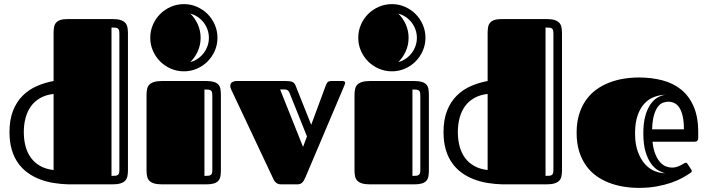

<svg xmlns="http://www.w3.org/2000/svg" viewBox="-20 -892 3424 929"><path d="M599.1 -67.9Q599.1 -50.8 596.2 -38.1Q593.3 -25.4 585 -17.1Q576.7 -8.8 562 -4.4Q547.4 0 523.9 0H310.5Q274.9 -1 240 -6.6Q205.1 -12.2 173.6 -24.2Q142.1 -36.1 115 -55.4Q87.9 -74.7 68.1 -102.3Q48.3 -129.9 37.1 -167.2Q25.9 -204.6 25.9 -252.9Q25.9 -313 43 -356.2Q60.1 -399.4 89.4 -428.7Q118.7 -458 157.5 -475.1Q196.3 -492.2 239.3 -500V-731.4Q239.3 -748.5 241.7 -761.5Q244.1 -774.4 252 -783Q259.8 -791.5 273.4 -795.7Q287.1 -799.8 310.1 -799.8H523.9Q547.4 -799.8 562 -795.4Q576.7 -791 585 -782.7Q593.3 -774.4 596.2 -761.5Q599.1 -748.5 599.1 -731.9ZM95.2 -252.4Q95.2 -216.3 103.5 -184.8Q111.8 -153.3 129.2 -129.2Q146.5 -105 173.8 -89.4Q201.2 -73.7 239.3 -69.3V-437.5Q201.2 -433.1 173.8 -417.2Q146.5 -401.4 129.2 -377Q111.8 -352.5 103.5 -320.8Q95.2 -289.1 95.2 -252.4ZM557.6 -727.5Q557.6 -738.3 556.2 -744.6Q554.7 -751 550.3 -754.2Q545.9 -757.3 538.6 -758.1Q531.2 -758.8 519.5 -758.8V-41Q531.2 -41 538.6 -41.7Q545.9 -42.5 550.3 -45.7Q554.7 -48.8 556.2 -54.9Q557.6 -61 557.6 -72.3Z M689 -432.1Q689 -448.7 691.9 -461.7Q694.8 -474.6 703.1 -482.9Q711.4 -491.2 726.1 -495.6Q740.7 -500 764.2 -500H978Q1000.5 -500 1014.4 -495.8Q1028.3 -491.7 1036.1 -483.4Q1043.9 -475.1 1046.4 -462.4Q1048.8 -449.7 1048.8 -432.1V-66.9Q1048.8 -50.3 1046.4 -37.8Q1043.9 -25.4 1036.1 -16.8Q1028.3 -8.3 1014.4 -4.2Q1000.5 0 978 0H764.2Q740.7 0 726.1 -4.4Q711.4 -8.8 703.1 -17.1Q694.8 -25.4 691.9 -38.1Q689 -50.8 689 -67.9ZM707 -709Q707 -742.7 720 -772.5Q732.9 -802.2 754.9 -824.2Q776.9 -846.2 806.6 -859.1Q836.4 -872.1 870.1 -872.1Q903.3 -872.1 932.9 -859.1Q962.4 -846.2 984.4 -824.2Q1006.3 -802.2 1019.3 -772.5Q1032.2 -742.7 1032.2 -709Q1032.2 -675.8 1019.3 -646.2Q1006.3 -616.7 984.4 -594.7Q962.4 -572.8 932.9 -559.8Q903.3 -546.9 870.1 -546.9Q836.4 -546.9 806.6 -559.8Q776.9 -572.8 754.9 -594.7Q732.9 -616.7 720 -646.2Q707 -675.8 707 -709ZM1007.3 -427.7Q1007.3 -438.5 1005.9 -444.8Q1004.4 -451.2 1000 -454.3Q995.6 -457.5 988.3 -458.3Q981 -459 969.2 -459V-41Q981 -41 988.3 -41.7Q995.6 -42.5 1000 -45.7Q1004.4 -48.8 1005.9 -54.9Q1007.3 -61 1007.3 -72.3ZM950.7 -709Q950.7 -674.8 937.3 -644.5Q923.8 -614.3 900.9 -591.8Q920.4 -596.7 936.8 -607.9Q953.1 -619.1 965.1 -634.5Q977.1 -649.9 983.9 -668.9Q990.7 -688 990.7 -709Q990.7 -730 983.9 -749Q977.1 -768.1 965.1 -783.4Q953.1 -798.8 936.8 -809.8Q920.4 -820.8 900.9 -826.2Q923.8 -803.7 937.3 -773.4Q950.7 -743.2 950.7 -709Z M1485.8 -288.1 1553.7 -471.2Q1558.1 -483.9 1563.2 -491.9Q1568.4 -500 1584 -500H1635.7Q1649.9 -500 1649.9 -491.7Q1649.9 -486.3 1644.5 -474.1L1457.5 -33.2Q1450.7 -16.6 1442.1 -8.3Q1433.6 0 1418 0H1340.8Q1330.6 0 1323.7 -3.2Q1316.9 -6.3 1312.3 -11.2Q1307.6 -16.1 1304.7 -21.7Q1301.8 -27.3 1299.8 -32.2L1098.6 -459Q1094.2 -468.3 1094.2 -476.1Q1094.2 -488.8 1103.5 -494.4Q1112.8 -500 1122.6 -500H1360.8Q1373 -500 1381.3 -499Q1389.6 -498 1395 -495.4Q1400.4 -492.7 1403.8 -488.8Q1407.2 -484.9 1409.7 -479ZM1380.4 -443.8Q1374 -459 1358.9 -459H1335.4L1446.3 -181.2L1465.3 -231.9Z M1695.3 -432.1Q1695.3 -448.7 1698.2 -461.7Q1701.2 -474.6 1709.5 -482.9Q1717.8 -491.2 1732.4 -495.6Q1747.1 -500 1770.5 -500H1984.4Q2006.8 -500 2020.8 -495.8Q2034.7 -491.7 2042.5 -483.4Q2050.3 -475.1 2052.7 -462.4Q2055.2 -449.7 2055.2 -432.1V-66.9Q2055.2 -50.3 2052.7 -37.8Q2050.3 -25.4 2042.5 -16.8Q2034.7 -8.3 2020.8 -4.2Q2006.8 0 1984.4 0H1770.5Q1747.1 0 1732.4 -4.4Q1717.8 -8.8 1709.5 -17.1Q1701.2 -25.4 1698.2 -38.1Q1695.3 -50.8 1695.3 -67.9ZM1713.4 -709Q1713.4 -742.7 1726.3 -772.5Q1739.3 -802.2 1761.2 -824.2Q1783.2 -846.2 1813 -859.1Q1842.8 -872.1 1876.5 -872.1Q1909.7 -872.1 1939.2 -859.1Q1968.8 -846.2 1990.7 -824.2Q2012.7 -802.2 2025.6 -772.5Q2038.6 -742.7 2038.6 -709Q2038.6 -675.8 2025.6 -646.2Q2012.7 -616.7 1990.7 -594.7Q1968.8 -572.8 1939.2 -559.8Q1909.7 -546.9 1876.5 -546.9Q1842.8 -546.9 1813 -559.8Q1783.2 -572.8 1761.2 -594.7Q1739.3 -616.7 1726.3 -646.2Q1713.4 -675.8 1713.4 -709ZM2013.7 -427.7Q2013.7 -438.5 2012.2 -444.8Q2010.7 -451.2 2006.3 -454.3Q2002 -457.5 1994.6 -458.3Q1987.3 -459 1975.6 -459V-41Q1987.3 -41 1994.6 -41.7Q2002 -42.5 2006.3 -45.7Q2010.7 -48.8 2012.2 -54.9Q2013.7 -61 2013.7 -72.3ZM1957 -709Q1957 -674.8 1943.6 -644.5Q1930.2 -614.3 1907.2 -591.8Q1926.8 -596.7 1943.1 -607.9Q1959.5 -619.1 1971.4 -634.5Q1983.4 -649.9 1990.2 -668.9Q1997.1 -688 1997.1 -709Q1997.1 -730 1990.2 -749Q1983.4 -768.1 1971.4 -783.4Q1959.5 -798.8 1943.1 -809.8Q1926.8 -820.8 1907.2 -826.2Q1930.2 -803.7 1943.6 -773.4Q1957 -743.2 1957 -709Z M2699.2 -67.9Q2699.2 -50.8 2696.3 -38.1Q2693.4 -25.4 2685.1 -17.1Q2676.8 -8.8 2662.1 -4.4Q2647.5 0 2624 0H2410.6Q2375 -1 2340.1 -6.6Q2305.2 -12.2 2273.7 -24.2Q2242.2 -36.1 2215.1 -55.4Q2188 -74.7 2168.2 -102.3Q2148.4 -129.9 2137.2 -167.2Q2126 -204.6 2126 -252.9Q2126 -313 2143.1 -356.2Q2160.2 -399.4 2189.5 -428.7Q2218.8 -458 2257.6 -475.1Q2296.4 -492.2 2339.4 -500V-731.4Q2339.4 -748.5 2341.8 -761.5Q2344.2 -774.4 2352.1 -783Q2359.9 -791.5 2373.5 -795.7Q2387.2 -799.8 2410.2 -799.8H2624Q2647.5 -799.8 2662.1 -795.4Q2676.8 -791 2685.1 -782.7Q2693.4 -774.4 2696.3 -761.5Q2699.2 -748.5 2699.2 -731.9ZM2195.3 -252.4Q2195.3 -216.3 2203.6 -184.8Q2211.9 -153.3 2229.2 -129.2Q2246.6 -105 2273.9 -89.4Q2301.3 -73.7 2339.4 -69.3V-437.5Q2301.3 -433.1 2273.9 -417.2Q2246.6 -401.4 2229.2 -377Q2211.9 -352.5 2203.6 -320.8Q2195.3 -289.1 2195.3 -252.4ZM2657.7 -727.5Q2657.7 -738.3 2656.2 -744.6Q2654.8 -751 2650.4 -754.2Q2646 -757.3 2638.7 -758.1Q2631.3 -758.8 2619.6 -758.8V-41Q2631.3 -41 2638.7 -41.7Q2646 -42.5 2650.4 -45.7Q2654.8 -48.8 2656.2 -54.9Q2657.7 -61 2657.7 -72.3Z M3231.4 -81.1Q3244.6 -81.1 3255.4 -84.7Q3266.1 -88.4 3274.7 -92.8Q3283.2 -97.2 3288.8 -100.8Q3294.4 -104.5 3297.4 -104.5Q3301.8 -104.5 3303.5 -103Q3305.2 -101.6 3307.6 -97.7L3324.7 -71.3Q3327.1 -67.4 3327.1 -64.5Q3327.1 -61 3325.2 -59.1Q3323.2 -57.1 3321.3 -55.7Q3305.2 -44.4 3281.7 -31.5Q3258.3 -18.6 3227.3 -7.8Q3196.3 2.9 3157.2 10Q3118.2 17.1 3071.3 17.1Q3034.7 17.1 2998 11.2Q2961.4 5.4 2928 -7.3Q2894.5 -20 2865.7 -40.5Q2836.9 -61 2815.7 -90.8Q2794.4 -120.6 2782.2 -159.9Q2770 -199.2 2770 -250Q2770 -299.8 2782.2 -339.1Q2794.4 -378.4 2815.7 -408.2Q2836.9 -438 2865.7 -458.7Q2894.5 -479.5 2928 -492.4Q2961.4 -505.4 2998 -511.2Q3034.7 -517.1 3071.3 -517.1Q3132.3 -517.1 3184.8 -503.4Q3237.3 -489.7 3275.9 -458.5Q3314.5 -427.2 3336.4 -376.5Q3358.4 -325.7 3358.4 -252V-224.6Q3358.4 -215.8 3354 -210.9Q3349.6 -206.1 3339.4 -206.1H3137.2Q3141.1 -169.9 3151.1 -145.8Q3161.1 -121.6 3174.1 -107.2Q3187 -92.8 3202.1 -86.9Q3217.3 -81.1 3231.4 -81.1ZM3289.1 -266.1Q3289.1 -305.2 3283 -330.8Q3276.9 -356.4 3266.6 -371.8Q3256.3 -387.2 3242.4 -393.6Q3228.5 -399.9 3213.4 -399.9Q3202.1 -399.9 3189 -395.5Q3175.8 -391.1 3164.3 -377Q3152.8 -362.8 3144.8 -336.4Q3136.7 -310.1 3135.3 -266.1ZM3199.2 -53.7Q3183.6 -57.1 3165 -67.6Q3146.5 -78.1 3130.4 -100.1Q3114.3 -122.1 3103.5 -157.7Q3092.8 -193.4 3092.8 -247.1Q3092.8 -296.4 3102.3 -330.6Q3111.8 -364.7 3127 -386.7Q3142.1 -408.7 3161.1 -419.7Q3180.2 -430.7 3199.2 -433.6Q3169.9 -432.6 3143.3 -422.1Q3116.7 -411.6 3096.4 -389.2Q3076.2 -366.7 3064.5 -331.5Q3052.7 -296.4 3052.7 -247.1Q3052.7 -194.3 3066.4 -157.5Q3080.1 -120.6 3101.3 -97.4Q3122.6 -74.2 3148.4 -64Q3174.3 -53.7 3199.2 -53.7Z"/></svg>

Font: Fascinate Inline
Style: Regular
Weight: 900
Designer: Astigmatic (AOETI)
Foundry: Astigmatic (AOETI)
Version: Version 1.000